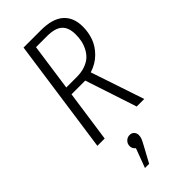

<svg xmlns="http://www.w3.org/2000/svg" viewBox="-298 -744 1081 1081"><g transform="rotate(-45 243.0 -203.5)"><path d="M466.8 -532.2Q466.8 -486.3 451.9 -445.3Q437 -404.3 402.1 -369.6Q367.2 -335 315.9 -318.8L422.9 0H362.8L261.2 -308.1H151.9L107.9 0H49.8L147 -685.1H285.2Q377 -685.1 421.9 -645.5Q466.8 -606 466.8 -532.2ZM158.2 -356H242.2Q279.3 -356 308.6 -366.5Q337.9 -377 356 -393.8Q374 -410.6 386 -434.1Q397.9 -457.5 402.6 -481Q407.2 -504.4 407.2 -529.8Q407.2 -585.4 378.4 -611.3Q349.6 -637.2 285.2 -637.2H198.2ZM221.2 85Q238.3 85 248 95.9Q257.8 106.9 257.8 122.1Q257.8 136.2 252.9 148.4Q248 160.6 233.9 186L184.1 277.8H150.9L193.8 163.1Q176.8 149.4 176.8 129.9Q176.8 111.3 189.7 98.1Q202.6 85 221.2 85Z"/></g></svg>

Font: Fira Sans Compressed Light
Style: Italic
Weight: 300
Width: 3
Italic angle: -8°
Designer: Carrois Corporate & Edenspiekermann AG
Foundry: Carrois Corporate GbR & Edenspiekermann AG
Version: Version 4.203;PS 004.203;hotconv 1.0.88;makeotf.lib2.5.64775